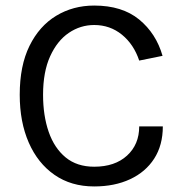

<svg xmlns="http://www.w3.org/2000/svg" viewBox="-20 -659 653 691"><path d="M319 12Q236 12 176 -29.8Q116 -71.5 83.5 -145.8Q51 -220 51 -318Q51 -422.5 86.2 -494Q121.5 -565.5 182.2 -602.2Q243 -639 319 -639Q419.5 -639 480.8 -588.8Q542 -538.5 565 -458L481 -441Q461.5 -499.5 418.8 -534.2Q376 -569 319 -569Q269.5 -569 227.8 -540.8Q186 -512.5 160.5 -456.5Q135 -400.5 135 -318Q135 -243 155.2 -184.5Q175.5 -126 216.2 -92.5Q257 -59 319 -59Q393.5 -59 437.2 -99Q481 -139 481 -204H566Q566 -136.5 535 -88.2Q504 -40 448.2 -14Q392.5 12 319 12Z"/></svg>

Font: Karla
Style: Regular
Weight: 400
Designer: Jonathan Pinhorn
Version: Version 2.004;gftools[0.9.33]